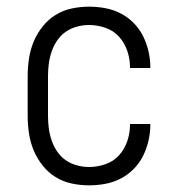

<svg xmlns="http://www.w3.org/2000/svg" viewBox="-20 -548 540 576"><path d="M247 8Q221 8 195 2.5Q169 -3 146.5 -17Q124 -31 107.5 -52Q91 -73 81 -97Q71 -121 67 -147.5Q63 -174 63 -200V-320Q63 -346 67 -372.5Q71 -399 81 -423Q91 -447 107.5 -468Q124 -489 146.5 -503Q169 -517 195 -522.5Q221 -528 247 -528Q272 -528 296 -523.5Q320 -519 341.5 -508Q363 -497 380.5 -479.5Q398 -462 409 -440Q420 -418 425.5 -394Q431 -370 431 -346V-344H370V-346Q370 -371 362 -395Q354 -419 337.5 -437.5Q321 -456 296.5 -464.5Q272 -473 247 -473Q229 -473 210.5 -468Q192 -463 177 -452.5Q162 -442 151.5 -426.5Q141 -411 135 -393.5Q129 -376 126.5 -357.5Q124 -339 124 -320V-200Q124 -181 126.5 -162.5Q129 -144 135 -126.5Q141 -109 151.5 -93.5Q162 -78 177 -67.5Q192 -57 210.5 -52Q229 -47 247 -47Q272 -47 296.5 -55.5Q321 -64 337.5 -82.5Q354 -101 362 -125Q370 -149 370 -174V-176H431V-174Q431 -150 425.5 -126Q420 -102 409 -80Q398 -58 380.5 -40.5Q363 -23 341.5 -12Q320 -1 296 3.5Q272 8 247 8Z"/></svg>

Font: Iosevka Curly Slab Light
Style: Regular
Weight: 300
Monospace: yes
Designer: Belleve Invis
Foundry: Belleve Invis
Version: Version 22.1.2; ttfautohint (v1.8.4)